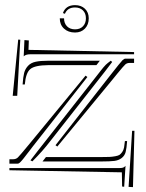

<svg xmlns="http://www.w3.org/2000/svg" viewBox="-20 -728 582 767"><path d="M329.1 -420.4 110.8 -142.6Q105.5 -135.3 98.9 -127Q92.3 -118.7 88.4 -113.5Q84.5 -108.4 79.8 -102.3Q75.2 -96.2 72.5 -93Q69.8 -89.8 66.7 -86.2Q63.5 -82.5 61.5 -80.6Q59.6 -78.6 57.4 -76.9Q55.2 -75.2 53.5 -74.7Q51.8 -74.2 49.8 -74.2H17.6V-91.8H32.2Q43.9 -91.8 51.5 -99.1Q59.1 -106.4 97.7 -153.3L321.8 -425.8ZM109.4 -83.5 101.6 -87.4 131.8 -126.5 350.1 -404.3Q357.9 -414.1 368.7 -428Q379.4 -441.9 383.1 -446.5Q386.7 -451.2 392.8 -458.5Q398.9 -465.8 402.3 -469Q405.8 -472.2 410.6 -476.3Q415.5 -480.5 422.4 -485.4L428.2 -480.5L398.9 -441.9L180.7 -164.1Q151.9 -126 109.4 -83.5ZM515.6 -520V-511.2H100.6Q83 -511.2 74.7 -502.9L77.6 -567.9L95.2 -566.4L93.8 -528.8ZM30.8 -345.2 52.7 -569.8 61 -569.3 48.8 -345.2ZM365.2 -467.8H173.3Q119.1 -467.3 101.1 -452.1Q83 -437 79.1 -390.6H70.3Q72.3 -420.4 76.4 -436.5Q80.6 -452.6 91.8 -464.8Q103 -477.1 122.1 -481.2Q141.1 -485.4 173.3 -485.4H378.9ZM201.7 -147.9 419.4 -425.8Q462.9 -481.4 469.7 -487.8Q476.1 -493.7 481 -493.7H515.6V-476.6H498Q487.3 -476.6 480.7 -470.7Q474.1 -464.8 449.7 -435.1Q439.5 -422.4 433.1 -414.6L209 -142.6ZM163.6 -100.6H384.8Q406.2 -100.6 417 -101.1Q427.7 -101.6 440.2 -103.8Q452.6 -106 457.8 -109.6Q462.9 -113.3 468.3 -120.8Q473.6 -128.4 475.6 -138.7Q477.5 -148.9 479 -164.6H487.8Q485.8 -135.3 481.9 -120.6Q478 -106 466.1 -96.7Q454.1 -87.4 436.8 -85.2Q419.4 -83 384.8 -83H149.9ZM476.1 18.1 467.8 17.1 466.8 -39.6 17.6 -47.9V-56.6H455.1Q466.3 -56.6 471.4 -58.3Q476.6 -60.1 481.4 -65.4ZM493.7 18.6 507.8 -205.6H517.1L511.2 19.5ZM231.4 -675.8Q242.7 -707.5 279.8 -707.5Q304.2 -707.5 319.3 -693.1Q334.5 -678.7 334.5 -654.8Q334.5 -629.4 319.3 -613.8Q304.2 -598.1 279.8 -598.1Q252.4 -598.1 235.6 -613.8Q218.8 -629.4 218.8 -654.8H235.8Q235.8 -634.8 247.8 -622.8Q259.8 -610.8 279.8 -610.8Q299.8 -610.8 311.5 -623Q323.2 -635.3 323.2 -654.8Q323.2 -674.8 311.3 -686.5Q299.3 -698.2 279.8 -698.2Q249.5 -698.2 239.3 -672.9Z"/></svg>

Font: FoglihtenNo03
Style: Regular
Weight: 500
Version: Version 0.59